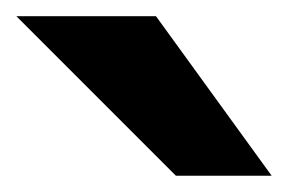

<svg xmlns="http://www.w3.org/2000/svg" viewBox="-20 -801 352 235"><path d="M170.9 -781.2 312.5 -585.9H195.3L0 -781.2Z"/></svg>

Font: Lesson One
Style: Bold
Weight: 700
Designer: But Ko, Victor Gaultney, Annie Olsen, Julie Remington, Don Collingsworth, Eric Hays, Becca Hirsbrunner
Version: Version 1.100